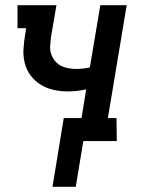

<svg xmlns="http://www.w3.org/2000/svg" viewBox="-20 -540 540 735"><path d="M181 175 224 -88H292L310 -198Q293 -194 275 -192Q257 -190 240 -190Q212 -190 185 -196Q158 -202 135.5 -216Q113 -230 97 -251.5Q81 -273 74.5 -299.5Q68 -326 70 -354.5Q72 -383 77 -412L80 -432H47V-520H196L175 -397Q173 -381 172 -365Q171 -349 175.5 -334.5Q180 -320 189.5 -308Q199 -296 212 -289Q225 -282 240.5 -279Q256 -276 272 -276Q284 -276 297.5 -277.5Q311 -279 324 -282L364 -520H465L393 -88H426L427 0H299L270 175Z"/></svg>

Font: Iosevka Curly Slab Semibold
Style: Italic
Weight: 600
Italic angle: -9°
Monospace: yes
Designer: Belleve Invis
Foundry: Belleve Invis
Version: Version 22.1.2; ttfautohint (v1.8.4)